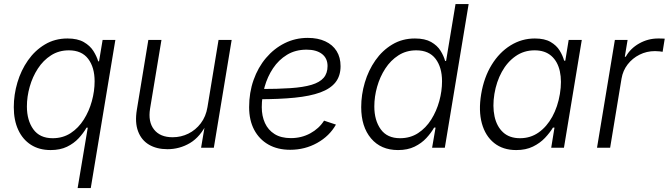

<svg xmlns="http://www.w3.org/2000/svg" viewBox="-20 -748 3385 972"><path d="M439.5 204.1H373L424.3 -101.6H418Q402.3 -74.2 378.2 -48.1Q354 -22 319.1 -5.1Q284.2 11.7 236.3 11.7Q178.2 11.7 136.5 -15.1Q94.7 -42 72.3 -90.6Q49.8 -139.2 49.8 -205.6Q49.8 -268.6 68.1 -330.3Q86.4 -392.1 121.6 -442.4Q156.7 -492.7 207.3 -522.9Q257.8 -553.2 321.8 -553.2Q372.6 -553.2 404.3 -534.9Q436 -516.6 452.9 -489.7Q469.7 -462.9 477.1 -437.5H481.4L499.5 -545.9H564ZM246.6 -48.3Q298.3 -48.3 337.9 -74.2Q377.4 -100.1 404.3 -142.8Q431.2 -185.5 445.1 -236.3Q459 -287.1 459 -336.4Q459 -407.2 426.3 -450.2Q393.6 -493.2 328.6 -493.2Q277.8 -493.2 238.3 -467.8Q198.7 -442.4 171.6 -400.6Q144.5 -358.9 130.4 -308.8Q116.2 -258.8 116.2 -209Q116.2 -138.7 148.7 -93.5Q181.2 -48.3 246.6 -48.3Z M827.6 7.3Q772.9 7.3 734.4 -15.6Q695.8 -38.6 679 -83.3Q662.1 -127.9 672.9 -192.9L731 -545.9H797.4L739.7 -197.8Q729 -131.3 759.8 -92.3Q790.5 -53.2 854 -53.2Q896.5 -53.2 933.6 -71.5Q970.7 -89.8 996.6 -124Q1022.5 -158.2 1030.3 -205.6L1086.4 -545.9H1152.8L1062.5 0H998L1019.5 -127.4H1029.3Q994.6 -55.2 941.9 -23.9Q889.2 7.3 827.6 7.3Z M1449.2 10.3Q1385.3 10.3 1338.9 -16.1Q1292.5 -42.5 1266.8 -90.8Q1241.2 -139.2 1241.2 -205.6Q1241.2 -279.3 1263.7 -343Q1286.1 -406.7 1326.7 -454.6Q1367.2 -502.4 1421.1 -529.3Q1475.1 -556.2 1538.1 -556.2Q1589.4 -556.2 1626.7 -538.8Q1664.1 -521.5 1684.1 -489.5Q1704.1 -457.5 1704.1 -413.1Q1704.1 -363.8 1678.5 -331.3Q1652.8 -298.8 1601.3 -280Q1549.8 -261.2 1471.4 -253.4Q1393.1 -245.6 1288.6 -245.6L1296.4 -297.4Q1386.2 -297.4 1450.9 -301.8Q1515.6 -306.2 1557.1 -318.6Q1598.6 -331.1 1618.4 -354Q1638.2 -377 1638.2 -413.6Q1638.2 -453.1 1609.9 -474.9Q1581.5 -496.6 1532.2 -496.6Q1475.6 -496.6 1433.1 -470.7Q1390.6 -444.8 1362.3 -402.3Q1334 -359.9 1319.6 -308.3Q1305.2 -256.8 1305.2 -205.6Q1305.2 -160.6 1321.3 -125.2Q1337.4 -89.8 1370.1 -69.3Q1402.8 -48.8 1452.6 -48.8Q1506.3 -48.8 1550.8 -73Q1595.2 -97.2 1620.6 -137.2L1680.7 -117.2Q1647.9 -59.1 1585.7 -24.4Q1523.4 10.3 1449.2 10.3Z M1995.1 11.7Q1908.2 11.7 1858.4 -47.4Q1808.6 -106.4 1808.6 -205.6Q1808.6 -268.6 1826.9 -330.3Q1845.2 -392.1 1880.4 -442.4Q1915.5 -492.7 1966.1 -522.9Q2016.6 -553.2 2080.6 -553.2Q2131.3 -553.2 2162.6 -535.4Q2193.8 -517.6 2210.2 -491.2Q2226.6 -464.8 2233.4 -439.5H2238.3L2286.1 -727.5H2352.5L2231.9 0H2167.5L2185.1 -102.1H2177.7Q2162.6 -75.2 2138.4 -49.1Q2114.3 -22.9 2078.9 -5.6Q2043.5 11.7 1995.1 11.7ZM2005.4 -48.3Q2057.1 -48.3 2096.7 -74.2Q2136.2 -100.1 2163.1 -142.8Q2189.9 -185.5 2203.9 -236.3Q2217.8 -287.1 2217.8 -336.4Q2217.8 -407.2 2185.1 -450.2Q2152.3 -493.2 2087.4 -493.2Q2036.6 -493.2 1997.1 -467.8Q1957.5 -442.4 1930.4 -400.6Q1903.3 -358.9 1889.2 -308.8Q1875 -258.8 1875 -209Q1875 -138.7 1907.5 -93.5Q1939.9 -48.3 2005.4 -48.3Z M2593.3 11.7Q2526.4 11.7 2481.7 -23.9Q2437 -59.6 2419.4 -123.5Q2401.9 -187.5 2416 -272Q2430.2 -356.4 2469 -419.7Q2507.8 -482.9 2564.5 -518.1Q2621.1 -553.2 2687.5 -553.2Q2737.3 -553.2 2767.3 -535.6Q2797.4 -518.1 2813.2 -492.2Q2829.1 -466.3 2835.9 -440.9H2841.8L2858.9 -545.9H2925.3L2835 0H2770.5L2787.1 -102.1H2779.3Q2763.7 -76.2 2738.8 -49.8Q2713.9 -23.4 2678 -5.9Q2642.1 11.7 2593.3 11.7ZM2612.8 -48.3Q2665.5 -48.3 2706.8 -77.4Q2748 -106.4 2775.9 -157Q2803.7 -207.5 2814.5 -272.5Q2825.2 -337.4 2814.2 -387.2Q2803.2 -437 2771 -465.1Q2738.8 -493.2 2686.5 -493.2Q2632.3 -493.2 2590.1 -463.6Q2547.9 -434.1 2520.5 -384.3Q2493.2 -334.5 2482.9 -272.5Q2472.7 -210 2483.6 -158.9Q2494.6 -107.9 2526.9 -78.1Q2559.1 -48.3 2612.8 -48.3Z M3002.4 0 3092.8 -545.9H3157.2L3143.1 -460.9H3147.9Q3171.4 -502.9 3216.1 -528.1Q3260.7 -553.2 3312 -553.2Q3319.8 -553.2 3329.1 -553Q3338.4 -552.7 3345.2 -552.2L3334.5 -485.8Q3329.6 -486.8 3318.8 -488Q3308.1 -489.3 3295.9 -489.3Q3253.9 -489.3 3217.8 -471.2Q3181.6 -453.1 3157.5 -421.9Q3133.3 -390.6 3126.5 -350.1L3068.8 0Z"/></svg>

Font: Inter Light
Style: Italic
Weight: 300
Italic angle: -9.3988°
Designer: Rasmus Andersson
Foundry: rsms
Version: Version 4.001;git-66647c0bb